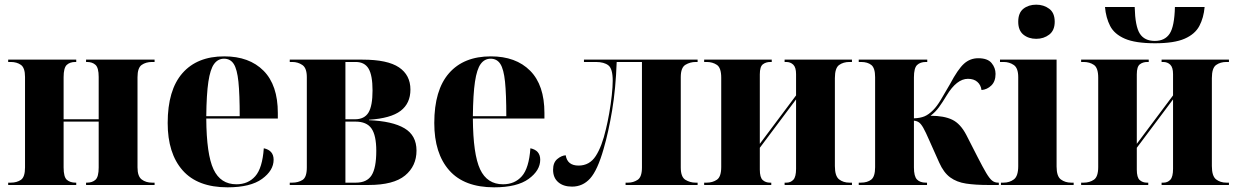

<svg xmlns="http://www.w3.org/2000/svg" viewBox="-20 -791 5288 821"><path d="M15 0V-10H26Q52 -10 69.5 -22Q87 -34 87 -75V-462Q87 -501 69.5 -513.5Q52 -526 26 -526H15V-536H306V-526H302Q279 -526 265.5 -513.5Q252 -501 252 -461V-281H402V-462Q402 -501 388.5 -513.5Q375 -526 352 -526H348V-536H641V-526H630Q604 -526 586 -513.5Q568 -501 568 -461V-75Q568 -37 586 -23.5Q604 -10 630 -10H641V0H348V-10H352Q375 -10 388.5 -22.5Q402 -35 402 -75V-271H252V-75Q252 -34 266 -22Q280 -10 303 -10H306V0Z M953 10Q825 10 761 -62.5Q697 -135 697 -265Q697 -406 760 -478Q823 -550 939 -550Q1046 -550 1107 -488.5Q1168 -427 1168 -308V-284H862Q863 -131 893 -67Q923 -3 991 -3Q1041 -3 1071.5 -37.5Q1102 -72 1108 -157Q1150 -148 1150 -108Q1150 -62 1100.5 -26Q1051 10 953 10ZM1005 -294Q1005 -388 999.5 -441.5Q994 -495 979.5 -517.5Q965 -540 938 -540Q912 -540 895.5 -517.5Q879 -495 871 -441.5Q863 -388 862 -294Z M1219 0V-10H1230Q1255 -10 1273.5 -21.5Q1292 -33 1292 -75V-461Q1292 -500 1273 -513Q1254 -526 1230 -526H1219V-536H1530Q1637 -536 1686 -503Q1735 -470 1735 -408Q1735 -349 1693 -317Q1651 -285 1558 -279V-277Q1658 -273 1709.5 -242.5Q1761 -212 1761 -147Q1761 -81 1712 -40.5Q1663 0 1556 0ZM1498 -281Q1538 -281 1555.5 -309.5Q1573 -338 1573 -404Q1573 -469 1556 -497.5Q1539 -526 1501 -526H1457V-281ZM1502 -10Q1549 -10 1569 -41.5Q1589 -73 1589 -146Q1589 -212 1568.5 -241.5Q1548 -271 1500 -271H1457V-10Z M2093 10Q1965 10 1901 -62.5Q1837 -135 1837 -265Q1837 -406 1900 -478Q1963 -550 2079 -550Q2186 -550 2247 -488.5Q2308 -427 2308 -308V-284H2002Q2003 -131 2033 -67Q2063 -3 2131 -3Q2181 -3 2211.5 -37.5Q2242 -72 2248 -157Q2290 -148 2290 -108Q2290 -62 2240.5 -26Q2191 10 2093 10ZM2145 -294Q2145 -388 2139.5 -441.5Q2134 -495 2119.5 -517.5Q2105 -540 2078 -540Q2052 -540 2035.5 -517.5Q2019 -495 2011 -441.5Q2003 -388 2002 -294Z M2426 7Q2389 7 2367 -12Q2345 -31 2345 -65Q2345 -96 2363 -111Q2381 -126 2399 -127Q2406 -83 2454 -83Q2501 -83 2527.5 -124Q2554 -165 2571 -239Q2578 -267 2585 -306.5Q2592 -346 2596 -383.5Q2600 -421 2600 -446Q2600 -497 2581.5 -511.5Q2563 -526 2528 -526H2477V-536H2963V-526H2955Q2931 -526 2911 -514Q2891 -502 2891 -461V-75Q2891 -34 2911 -22Q2931 -10 2954 -10H2963V0H2655V-10H2666Q2688 -10 2706.5 -22Q2725 -34 2725 -75V-526H2617Q2613 -412 2597.5 -319Q2582 -226 2561 -154Q2535 -63 2503.5 -28Q2472 7 2426 7Z M2991 0V-10H3002Q3027 -10 3045.5 -22.5Q3064 -35 3064 -77V-459Q3064 -501 3045.5 -513.5Q3027 -526 3002 -526H2991V-536H3280V-526H3274Q3255 -526 3242 -516Q3229 -506 3229 -473V-176L3384 -383V-474Q3384 -503 3372 -514.5Q3360 -526 3342 -526H3335V-536H3623V-526H3612Q3586 -526 3568 -513Q3550 -500 3550 -457V-81Q3550 -38 3568 -24Q3586 -10 3612 -10H3623V0H3335V-10H3343Q3361 -10 3372.5 -22.5Q3384 -35 3384 -69V-366L3229 -159V-66Q3229 -32 3241.5 -21Q3254 -10 3272 -10H3278V0Z M3652 0V-10H3661Q3689 -10 3705.5 -23Q3722 -36 3722 -76V-461Q3722 -500 3706 -513Q3690 -526 3662 -526H3652V-536H3945V-526H3939Q3915 -526 3901.5 -513Q3888 -500 3888 -460V-285Q3915 -286 3933 -293.5Q3951 -301 3970 -320Q3986 -336 4002.5 -363.5Q4019 -391 4042 -431Q4076 -495 4102 -518.5Q4128 -542 4163 -542Q4203 -542 4220 -521.5Q4237 -501 4237 -475Q4237 -443 4219 -425.5Q4201 -408 4177 -406Q4174 -428 4159 -441Q4144 -454 4119 -454Q4071 -454 4028 -383Q4010 -353 3995 -332.5Q3980 -312 3959 -296Q4017 -296 4052 -279Q4087 -262 4112 -214L4160 -120Q4183 -75 4197 -51.5Q4211 -28 4222 -19Q4233 -10 4248 -10H4251V0H4205Q4151 0 4111 -6Q4071 -12 4043 -32.5Q4015 -53 3996 -96L3954 -190Q3938 -227 3928 -244.5Q3918 -262 3909 -268Q3900 -274 3888 -275V-75Q3888 -37 3901 -23.5Q3914 -10 3939 -10H3944V0Z M4411 -625Q4378 -625 4356 -643Q4334 -661 4334 -698Q4334 -736 4356 -753.5Q4378 -771 4411 -771Q4443 -771 4466.5 -753.5Q4490 -736 4490 -698Q4490 -661 4466.5 -643Q4443 -625 4411 -625ZM4260 0V-10H4271Q4297 -10 4315.5 -24Q4334 -38 4334 -81V-461Q4334 -500 4315 -513Q4296 -526 4272 -526H4256V-536H4498V-79Q4498 -37 4516.5 -23.5Q4535 -10 4560 -10H4571V0Z M4919 -606Q4835 -606 4790 -625.5Q4745 -645 4727 -680Q4709 -715 4705 -761H4832Q4834 -678 4854 -647Q4874 -616 4918 -616Q4961 -616 4981.5 -647Q5002 -678 5004 -761H5131Q5127 -715 5108.5 -680Q5090 -645 5045.5 -625.5Q5001 -606 4919 -606ZM4603 0V-10H4614Q4639 -10 4657.5 -22.5Q4676 -35 4676 -77V-459Q4676 -501 4657.5 -513.5Q4639 -526 4614 -526H4603V-536H4892V-526H4886Q4867 -526 4854 -516Q4841 -506 4841 -473V-176L4996 -383V-474Q4996 -503 4984 -514.5Q4972 -526 4954 -526H4947V-536H5235V-526H5224Q5198 -526 5180 -513Q5162 -500 5162 -457V-81Q5162 -38 5180 -24Q5198 -10 5224 -10H5235V0H4947V-10H4955Q4973 -10 4984.5 -22.5Q4996 -35 4996 -69V-366L4841 -159V-66Q4841 -32 4853.5 -21Q4866 -10 4884 -10H4890V0Z"/></svg>

Font: Noto Serif Display SemiCondensed ExtraBold
Style: Regular
Weight: 800
Width: 4
Designer: Monotype Design Team
Foundry: Monotype Imaging Inc.
Version: Version 2.009